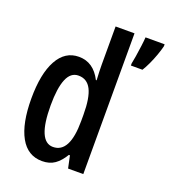

<svg xmlns="http://www.w3.org/2000/svg" viewBox="-140 -862 861 974"><g transform="rotate(20 290.5 -375.0)"><path d="M198.7 9.8Q120.6 9.8 80.1 -63.2Q39.6 -136.2 39.6 -270.5Q39.6 -404.3 80.1 -478Q120.6 -551.8 195.3 -551.8Q273.9 -551.8 315.4 -470.2H319.3Q317.9 -497.1 317.1 -517.3Q316.4 -537.6 316.4 -553.7V-759.8H418.5V0H336.4L322.3 -66.4H316.4Q293.9 -28.8 266.4 -9.5Q238.8 9.8 198.7 9.8ZM226.1 -76.7Q316.4 -76.7 316.4 -249.5V-283.2Q316.4 -374.5 294.4 -418Q272.5 -461.4 225.6 -461.4Q183.6 -461.4 163.6 -412.8Q143.6 -364.3 143.6 -271Q143.6 -76.7 226.1 -76.7ZM581.1 -759.8V-749.5Q575.7 -727.1 565.7 -699.2Q555.7 -671.4 543.5 -645Q531.2 -618.7 519.5 -600.1H457V-611.8Q460 -624.5 464.6 -653.3Q469.2 -682.1 473.1 -712.4Q477.1 -742.7 478 -759.8Z"/></g></svg>

Font: Open Sans Condensed SemiBold
Style: Regular
Weight: 600
Width: 3
Designer: Monotype Design Team
Foundry: Monotype Imaging Inc.
Version: Version 3.000; ttfautohint (v1.8.4)